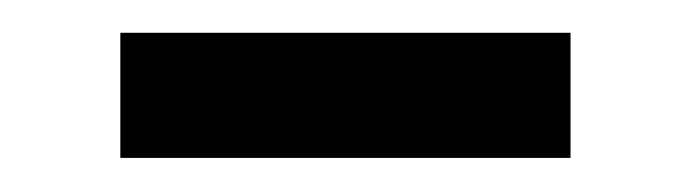

<svg xmlns="http://www.w3.org/2000/svg" viewBox="-20 -322 417 116"><path d="M324.7 -226.6H52.7V-302.2H324.7Z"/></svg>

Font: Kawthoolei
Style: Bold
Weight: 700
Designer: Moe Zed
Foundry: Moe Zed
Version: Version 1.000;July 10, 2024;FontCreator 14.0.0.2901 32-bit